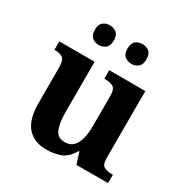

<svg xmlns="http://www.w3.org/2000/svg" viewBox="-173 -893 1012 1046"><g transform="rotate(30 333.5 -370.0)"><path d="M258 10Q180 10 138 -38.5Q96 -87 96 -188V-412Q96 -456 80 -469.5Q64 -483 28 -483H26V-536H248V-216Q248 -152 264 -113.5Q280 -75 324 -75Q372 -75 393.5 -116Q415 -157 415 -227V-419Q415 -463 393.5 -473Q372 -483 343 -483H340V-536H567V-116Q567 -73 586 -63Q605 -53 634 -53H642V0H443L421 -71H416Q386 -19 345.5 -4.5Q305 10 258 10ZM427 -626Q403 -626 385 -640Q367 -654 367 -688Q367 -723 385 -736.5Q403 -750 427 -750Q450 -750 468 -736.5Q486 -723 486 -688Q486 -654 468 -640Q450 -626 427 -626ZM221 -626Q198 -626 180 -640Q162 -654 162 -688Q162 -723 180 -736.5Q198 -750 221 -750Q244 -750 262.5 -736.5Q281 -723 281 -688Q281 -654 262.5 -640Q244 -626 221 -626Z"/></g></svg>

Font: Noto Serif Toto
Style: Bold
Weight: 700
Designer: Monotype Design Team
Foundry: Monotype Imaging Inc.
Version: Version 2.001; ttfautohint (v1.8.4.7-5d5b)